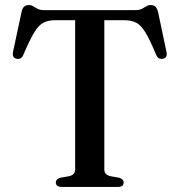

<svg xmlns="http://www.w3.org/2000/svg" viewBox="-20 -740 710 760"><path d="M154.5 -700H515.5Q532 -700 541.8 -705Q551.5 -710 559 -715Q566.5 -720 576 -720Q588 -720 594.8 -714Q601.5 -708 605.5 -693.5L639 -534.5Q641.5 -523.5 638 -516.2Q634.5 -509 625 -507.5Q616 -505.5 609.2 -509.2Q602.5 -513 598 -523Q574 -581.5 556.2 -610.8Q538.5 -640 519.5 -650Q500.5 -660 472 -660H393V-68.5Q393 -58 399.5 -51.5Q406 -45 417.5 -42.5L451.5 -36.5Q469.5 -31.5 469.5 -17Q469.5 0 446.5 0H224.5Q212.5 0 206.8 -4.8Q201 -9.5 201 -17Q201 -31.5 219 -36.5L253 -42.5Q265 -45 271.2 -51.5Q277.5 -58 277.5 -68.5V-660H198.5Q170.5 -660 151.5 -650Q132.5 -640 114.8 -610.5Q97 -581 72.5 -523Q68.5 -513 61.5 -509.2Q54.5 -505.5 45.5 -507.5Q36.5 -509 32.8 -516.2Q29 -523.5 31.5 -534.5L65.5 -693.5Q69 -708 75.8 -714Q82.5 -720 94.5 -720Q104 -720 111.5 -715Q119 -710 128.8 -705Q138.5 -700 154.5 -700Z"/></svg>

Font: Fraunces 24pt
Style: Regular
Weight: 400
Version: Version 1.000;[b76b70a41]